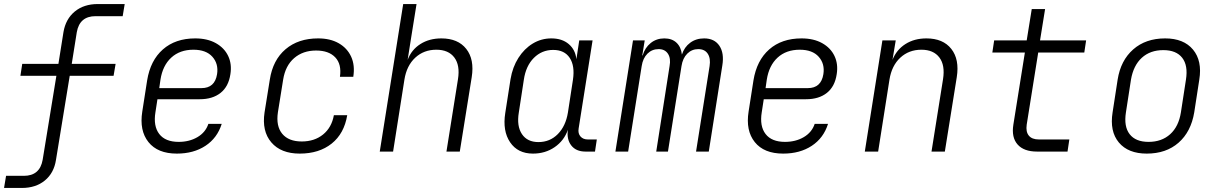

<svg xmlns="http://www.w3.org/2000/svg" viewBox="-20 -750 6040 950"><path d="M0 180 10 120H98Q177 120 191 41L259 -375H81L90 -434H269L294 -591Q305 -656 350 -693Q395 -730 464 -730H597L587 -670H453Q374 -670 360 -591L335 -434H552L542 -375H325L257 41Q247 106 202 143Q157 180 88 180Z M855 10Q760 10 714.5 -47Q669 -104 684 -198L708 -352Q724 -451 786 -505.5Q848 -560 946 -560Q1006 -560 1048 -536.5Q1090 -513 1109 -473Q1128 -433 1120 -383Q1111 -322 1071.5 -290.5Q1032 -259 968 -259H759L749 -194Q738 -126 768 -87Q798 -48 864 -48Q917 -48 957 -71.5Q997 -95 1011 -137H1077Q1055 -67 996.5 -28.5Q938 10 855 10ZM768 -314H977Q1043 -314 1054 -383Q1062 -434 1031 -469Q1000 -504 937 -504Q870 -504 827.5 -465Q785 -426 774 -356Z M1463 10Q1370 10 1322.5 -45.5Q1275 -101 1289 -194L1315 -356Q1330 -453 1393 -506.5Q1456 -560 1554 -560Q1614 -560 1656 -536Q1698 -512 1717.5 -469.5Q1737 -427 1728 -370H1662Q1671 -432 1639 -466Q1607 -500 1544 -500Q1479 -500 1435.5 -462.5Q1392 -425 1381 -356L1355 -194Q1345 -126 1376.5 -88Q1408 -50 1473 -50Q1536 -50 1578.5 -84.5Q1621 -119 1632 -180H1698Q1683 -89 1621 -39.5Q1559 10 1463 10Z M1859 0 1975 -730H2041L2015 -568L1997 -454Q2016 -504 2060 -532Q2104 -560 2164 -560Q2246 -560 2287 -508Q2328 -456 2314 -368L2255 0H2189L2246 -358Q2257 -427 2228 -465.5Q2199 -504 2139 -504Q2077 -504 2034.5 -464.5Q1992 -425 1981 -356L1925 0Z M2617 10Q2542 10 2504 -46Q2466 -102 2480 -191L2506 -358Q2516 -418 2545 -463.5Q2574 -509 2616 -534.5Q2658 -560 2708 -560Q2761 -560 2794 -532Q2827 -504 2832 -457L2846 -550H2912L2843 -114Q2839 -90 2852 -75Q2865 -60 2888 -60H2933L2924 0H2877Q2830 0 2806.5 -30.5Q2783 -61 2790 -108Q2771 -54 2724.5 -22Q2678 10 2617 10ZM2644 -47Q2701 -47 2740 -86.5Q2779 -126 2790 -193L2815 -356Q2825 -424 2799 -463.5Q2773 -503 2717 -503Q2661 -503 2621.5 -463.5Q2582 -424 2572 -356L2547 -193Q2536 -126 2562.5 -86.5Q2589 -47 2644 -47Z M3025 0 3112 -550H3170L3158 -476H3160Q3171 -514 3199.5 -537Q3228 -560 3267 -560Q3305 -560 3327.5 -538.5Q3350 -517 3354 -480Q3366 -517 3395 -538.5Q3424 -560 3464 -560Q3515 -560 3539.5 -523.5Q3564 -487 3554 -426L3487 0H3424L3491 -423Q3497 -461 3482 -484Q3467 -507 3435 -507Q3403 -507 3380.5 -484.5Q3358 -462 3352 -423L3285 0H3227L3293 -423Q3300 -461 3285 -484Q3270 -507 3239 -507Q3206 -507 3183.5 -484.5Q3161 -462 3155 -423L3088 0Z M3855 10Q3760 10 3714.5 -47Q3669 -104 3684 -198L3708 -352Q3724 -451 3786 -505.5Q3848 -560 3946 -560Q4006 -560 4048 -536.5Q4090 -513 4109 -473Q4128 -433 4120 -383Q4111 -322 4071.5 -290.5Q4032 -259 3968 -259H3759L3749 -194Q3738 -126 3768 -87Q3798 -48 3864 -48Q3917 -48 3957 -71.5Q3997 -95 4011 -137H4077Q4055 -67 3996.5 -28.5Q3938 10 3855 10ZM3768 -314H3977Q4043 -314 4054 -383Q4062 -434 4031 -469Q4000 -504 3937 -504Q3870 -504 3827.5 -465Q3785 -426 3774 -356Z M4259 0 4346 -550H4412L4396 -454Q4416 -504 4460 -532Q4504 -560 4564 -560Q4646 -560 4687 -508Q4728 -456 4714 -368L4655 0H4589L4646 -358Q4657 -427 4628 -465.5Q4599 -504 4539 -504Q4477 -504 4434.5 -464.5Q4392 -425 4381 -356L4325 0Z M5111 0Q5046 0 5015 -35Q4984 -70 4994 -133L5051 -490H4890L4899 -550H5060L5085 -705H5151L5126 -550H5354L5345 -490H5117L5060 -133Q5055 -98 5070.5 -79Q5086 -60 5120 -60H5271L5262 0Z M5654 10Q5562 10 5516 -45Q5470 -100 5485 -194L5510 -356Q5525 -451 5587 -505.5Q5649 -560 5745 -560Q5837 -560 5883 -504.5Q5929 -449 5914 -356L5889 -194Q5873 -98 5811.5 -44Q5750 10 5654 10ZM5663 -48Q5728 -48 5770 -86Q5812 -124 5823 -194L5848 -356Q5859 -426 5829.5 -464Q5800 -502 5736 -502Q5671 -502 5629.5 -464Q5588 -426 5576 -356L5551 -194Q5540 -124 5569.5 -86Q5599 -48 5663 -48Z"/></svg>

Font: JetBrains Mono NL ExtraLight
Style: Italic
Weight: 200
Italic angle: -9°
Monospace: yes
Designer: Philipp Nurullin, Konstantin Bulenkov
Foundry: JetBrains
Version: Version 2.305; ttfautohint (v1.8.4.7-5d5b)